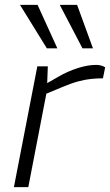

<svg xmlns="http://www.w3.org/2000/svg" viewBox="-20 -767 451 787"><path d="M37 0 133 -495H176L173 -414L159 -418L220 -453Q256 -474 297.5 -487.5Q339 -501 374 -501Q396 -501 411 -491L402 -446Q378 -446 353.5 -443.5Q329 -441 301 -433.5Q273 -426 235 -410L170 -383L96 0ZM172 -569 62 -747H134L215 -569ZM318 -569 225 -747H296L361 -569Z"/></svg>

Font: REM ExtraLight
Style: Italic
Weight: 250
Italic angle: -11°
Designer: Octavio Pardo
Foundry: Ashler Design
Version: Version 1.005;gftools[0.9.28]